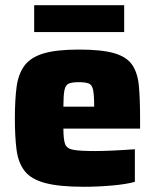

<svg xmlns="http://www.w3.org/2000/svg" viewBox="-20 -708 598 736"><path d="M301 8Q207 8 153 -6.5Q99 -21 74.5 -52.5Q50 -84 43.5 -133.5Q37 -183 37 -254Q37 -324 43.5 -374Q50 -424 73.5 -456Q97 -488 146.5 -503Q196 -518 283 -518Q370 -518 418 -504Q466 -490 487 -459Q508 -428 512.5 -377.5Q517 -327 517 -254V-215H223Q223 -174 229.5 -156Q236 -138 262 -133.5Q288 -129 346 -129Q373 -129 415.5 -131Q458 -133 497 -136V-11Q466 -2 411 3Q356 8 301 8ZM223 -299H341Q341 -343 337 -363Q333 -383 320 -388Q307 -393 282 -393Q256 -393 243.5 -387.5Q231 -382 227 -362Q223 -342 223 -299ZM111 -585V-688H456V-585Z"/></svg>

Font: Saira ExtraBold
Style: Regular
Weight: 800
Designer: Hector Gatti with collaboration of the Omnibus-Type team
Foundry: Omnibus-Type
Version: Version 1.100; ttfautohint (v1.8.3)